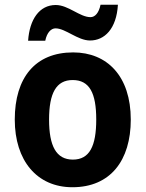

<svg xmlns="http://www.w3.org/2000/svg" viewBox="-20 -776 611 806"><path d="M98 -605H170C177 -640 195 -657 213 -657C255 -657 306 -606 358 -606C419 -606 469 -655 475 -756H402C395 -722 379 -704 360 -704C315 -704 267 -755 214 -755C145 -755 104 -694 98 -605ZM529 -274C529 -456 430 -556 287 -556C128 -556 42 -450 42 -274C42 -102 135 10 284 10C444 10 529 -103 529 -274ZM186 -274C186 -385 216 -440 285 -440C356 -440 384 -385 384 -274C384 -163 356 -106 286 -106C216 -106 186 -163 186 -274Z"/></svg>

Font: Noto Sans Myanmar SemiCondensed
Style: Bold
Weight: 700
Width: 4
Designer: Monotype Design Team
Foundry: Monotype Imaging Inc.
Version: Version 2.107